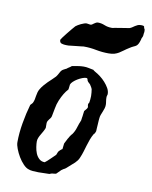

<svg xmlns="http://www.w3.org/2000/svg" viewBox="-73 -675 574 726"><g transform="rotate(10 213.5 -311.5)"><path d="M26.4 -101.6Q26.4 -136.7 33.2 -176Q40 -215.3 49.8 -249Q51.3 -250.5 54.9 -254.4Q58.6 -258.3 58.6 -259.3Q61.5 -265.1 63 -272Q64.5 -278.8 65.4 -285.9Q66.4 -293 68.4 -300Q70.3 -307.1 74.2 -313.5Q79.1 -321.8 85.7 -329.6Q92.3 -337.4 99.6 -344.7Q106.9 -352.1 114.3 -358.6Q121.6 -365.2 127.4 -371.6Q133.3 -379.4 137.7 -388.4Q142.1 -397.5 148.9 -401.4Q150.9 -402.3 156.2 -405.3Q161.6 -408.2 162.1 -408.2Q162.6 -409.2 165 -410.9Q167.5 -412.6 170.4 -414.3Q173.3 -416 175.8 -418Q178.2 -419.9 179.2 -420.9Q190.4 -422.9 201.7 -424.8Q212.9 -426.8 224.1 -426.8Q233.9 -426.8 242.9 -424.8Q252 -422.9 262.2 -420.9Q262.7 -419.4 265.9 -417.5Q269 -415.5 270.5 -414.6Q279.8 -409.7 290.3 -401.6Q300.8 -393.6 309.8 -383.5Q318.8 -373.5 325 -362.5Q331.1 -351.6 331.1 -340.3Q331.1 -337.4 329.8 -334.5Q328.6 -331.5 328.6 -326.2Q328.6 -319.3 329.8 -312Q331.1 -304.7 331.1 -298.8Q331.1 -291.5 328.9 -284.7Q326.7 -277.8 324 -271.2Q321.3 -264.6 318.8 -258.3Q316.4 -252 315.9 -245.6Q315.4 -242.7 314.9 -235.4Q314.5 -228 314 -220Q313.5 -211.9 313 -204.6Q312.5 -197.3 312.5 -194.3Q312 -193.4 310.1 -188.2Q308.1 -183.1 305.7 -182.6Q298.8 -170.9 294.4 -158.9Q290 -147 286.4 -134.8Q282.7 -122.6 279.1 -110.4Q275.4 -98.1 270.5 -86.9Q267.6 -79.1 263.4 -73.7Q259.3 -68.4 254.6 -63.7Q250 -59.1 244.6 -54.9Q239.3 -50.8 233.4 -44.9Q227.1 -39.1 224.4 -36.9Q221.7 -34.7 220 -33.9Q218.3 -33.2 216.1 -32Q213.9 -30.8 208 -26.4L191.9 -10.3Q191.4 -9.8 189 -9.3Q186.5 -8.8 183.8 -8.5Q181.2 -8.3 178.7 -8.1Q176.3 -7.8 175.8 -7.8Q174.8 -7.8 171.1 -6.3Q167.5 -4.9 166.5 -4.4L124.5 -3.4Q113.3 -3.4 102.5 -4.4Q91.8 -5.4 86.4 -7.8Q76.2 -10.7 65.4 -22Q54.7 -33.2 46.1 -47.6Q37.6 -62 32 -76.7Q26.4 -91.3 26.4 -101.6ZM98.1 -117.2Q98.1 -108.9 99.9 -96.4Q101.6 -84 106.2 -72.5Q110.8 -61 119.4 -53Q127.9 -44.9 141.1 -44.9Q144 -46.9 149.7 -51.8Q155.3 -56.6 161.1 -62.5Q167 -68.4 172.1 -73.2Q177.2 -78.1 179.2 -80.1L184.1 -92.3Q184.6 -93.3 186.5 -95.5Q188.5 -97.7 190.9 -99.9Q193.4 -102.1 195.6 -103.8Q197.8 -105.5 198.7 -105.5L201.2 -127.4Q201.7 -128.4 203.4 -131.8Q205.1 -135.3 207.3 -139.4Q209.5 -143.6 211.4 -147.5Q213.4 -151.4 214.8 -152.8Q214.8 -153.3 216.3 -155.8Q217.8 -158.2 219.7 -160.9Q221.7 -163.6 223.4 -165.8Q225.1 -168 225.6 -168Q234.4 -180.2 239 -195.8Q243.7 -211.4 249.5 -224.6Q249.5 -225.6 250.2 -229.5Q251 -233.4 251 -235.8Q251.5 -237.3 252 -241.2Q252.4 -245.1 252.9 -249.3Q253.4 -253.4 253.9 -256.8Q254.4 -260.3 254.4 -261.2Q254.9 -261.7 256.3 -263.7Q257.8 -265.6 259.8 -267.8Q261.7 -270 263.2 -272Q264.6 -273.9 264.6 -274.4Q264.6 -275.4 265.4 -276.4Q266.1 -277.3 266.1 -278.8Q266.1 -279.8 265.4 -281.7Q264.6 -283.7 264.6 -289.1Q264.6 -291 265.6 -292.5Q266.6 -293.9 268.1 -296.4Q269 -303.2 269.8 -309.3Q270.5 -315.4 270.5 -321.8Q270.5 -328.1 269.8 -334.7Q269 -341.3 268.1 -348.1Q266.6 -353 258.8 -364.7Q253.9 -368.7 250.7 -372.3Q247.6 -376 246.6 -379.4Q246.6 -386.2 240.2 -386.2Q234.4 -386.2 225.6 -382.8Q216.8 -379.4 208.3 -374.3Q199.7 -369.1 192.9 -362.8Q186 -356.4 184.1 -350.6Q184.1 -349.6 183.8 -346.9Q183.6 -344.2 183.1 -341.1Q182.6 -337.9 182.4 -335Q182.1 -332 181.6 -331.1Q166 -314.9 152.8 -283.7Q146.5 -268.6 143.8 -252.4Q141.1 -236.3 137.7 -220.7Q136.7 -216.8 134.5 -213.6Q132.3 -210.4 129.6 -207.3Q127 -204.1 125 -200.4Q123 -196.8 122.6 -192.4V-173.3Q120.1 -166.5 116.2 -159.4Q112.3 -152.3 108.2 -145.5Q104 -138.7 101.1 -131.6Q98.1 -124.5 98.1 -117.2ZM212.4 -501.5H210Q208 -501 199.7 -500.2Q191.4 -499.5 181.9 -498.3Q172.4 -497.1 163.8 -496.3Q155.3 -495.6 153.3 -495.1H144Q135.3 -495.1 127 -497.6Q118.7 -500 118.7 -511.2Q118.7 -512.2 124.8 -520.5Q130.9 -528.8 138.9 -538.8Q147 -548.8 154.8 -558.3Q162.6 -567.9 166 -571.3Q168.9 -573.7 174.1 -576.9Q179.2 -580.1 185.1 -582.8Q190.9 -585.4 196.5 -587.4Q202.1 -589.4 206.5 -589.4Q208.5 -589.4 213.6 -588.4Q218.8 -587.4 219.7 -587.4H221.7Q224.6 -587.4 227.5 -589.4Q230.5 -591.3 233.6 -593.8Q236.8 -596.2 240.5 -598.1Q244.1 -600.1 248.5 -600.1Q261.2 -600.1 274.2 -594.7Q287.1 -589.4 301.8 -589.4H304.2Q308.1 -590.3 317.1 -591.8Q326.2 -593.3 336.4 -595Q346.7 -596.7 355.7 -598.1Q364.7 -599.6 368.7 -600.1Q374.5 -602.1 378.9 -605.2Q383.3 -608.4 387.9 -611.3Q392.6 -614.3 397.5 -616.5Q402.3 -618.7 409.2 -618.7H414.1Q416.5 -618.7 419.7 -617.7Q422.9 -616.7 422.9 -612.8Q422.9 -609.4 424.8 -607.7Q426.8 -606 426.8 -598.6Q426.8 -594.7 426.5 -593.3Q426.3 -591.8 426 -590.6Q425.8 -589.4 425.5 -588.1Q425.3 -586.9 425.3 -584Q425.3 -578.6 422.6 -574.2Q419.9 -569.8 419.4 -564.5Q416 -552.7 412.8 -547.4Q409.7 -542 405.8 -539.3Q401.9 -536.6 396 -534.2Q390.1 -531.7 381.3 -525.9Q370.1 -519 362.1 -512.9Q354 -506.8 346.4 -502.2Q338.9 -497.6 329.8 -494.9Q320.8 -492.2 307.1 -492.2Q282.7 -492.2 259.3 -496.8Q235.8 -501.5 212.4 -501.5Z"/></g></svg>

Font: IM FELL English
Style: Italic
Weight: 400
Italic angle: -18°
Designer: Igino Marini
Foundry: Igino Marini
Version: 3.00